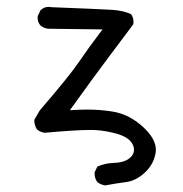

<svg xmlns="http://www.w3.org/2000/svg" viewBox="-20 -427 540 566"><path d="M439.5 14.2Q439.5 -16.6 404.3 -50.3Q362.8 -89.8 312 -98.1Q275.4 -104 236.8 -104Q219.2 -104 186 -102.1L252.4 -193.8Q274.4 -224.1 373 -355.5Q373.5 -359.4 373.5 -363.3Q373.5 -376 365.7 -385.7Q341.8 -396 311.8 -397.9Q281.7 -399.9 131.8 -405.8Q127.4 -406.7 123 -406.7Q109.9 -406.7 99.6 -397L91.3 -379.9Q90.8 -377.9 90.8 -376Q90.8 -361.3 99.1 -352.1Q108.9 -343.8 121.6 -342.3L282.2 -340.3L273.4 -328.6Q242.2 -287.6 212.9 -244.6Q183.6 -201.7 97.7 -102.1L81.5 -74.7Q81.1 -72.8 81.1 -70.8Q81.1 -68.8 81.5 -65.7Q82 -62.5 83 -58.6Q85 -51.3 89.4 -44.9Q99.1 -37.6 111.3 -35.6Q203.1 -43.9 246.6 -43.9Q275.9 -43.9 304.7 -37.6Q346.2 -29.3 362.8 -12.7Q369.1 -6.3 372.1 0.7Q375 7.8 375 12.9Q375 18.1 374 22Q371.6 30.8 363.3 38.1Q347.7 52.2 315.9 53.2Q289.1 54.2 267.1 64L259.3 80.1Q258.8 82 258.8 84Q258.8 99.1 267.1 109.9Q277.3 117.7 290 119.6Q320.8 113.8 350.6 109.9Q382.8 106 410.2 78.6Q434.1 54.7 439 22Q439.5 18.1 439.5 14.2Z"/></svg>

Font: Bakudai
Style: ExtraLight
Weight: 200
Version: Version 1.48